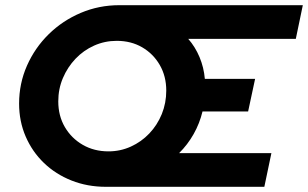

<svg xmlns="http://www.w3.org/2000/svg" viewBox="-20 -720 1187 740"><path d="M388.3 0Q316.7 0 255.6 -24.3Q194.5 -48.5 149.5 -91.8Q104.4 -135.1 79 -193.7Q53.6 -252.3 53.6 -320.9Q53.6 -398.1 84 -467Q114.4 -535.8 167.8 -588.2Q221.1 -640.5 291.2 -670.3Q361.2 -700 439.7 -700H1147.1L1120.1 -570.2H705.5Q732.5 -539.4 749.1 -499.7Q765.7 -459.9 769.5 -416H963.2L936.3 -290.3H760.5Q749.5 -244.5 726.3 -203.3Q703 -162.1 670.2 -129.8H1026L998.8 0ZM398.1 -136.6Q443.8 -136.6 484.3 -155Q524.9 -173.4 555.6 -205.7Q586.3 -238 603.6 -280.4Q620.8 -322.8 620.8 -370.8Q620.8 -426 595.9 -469.3Q571 -512.6 528.1 -537.6Q485.2 -562.6 429.9 -562.6Q383.6 -562.6 342.6 -544.2Q301.6 -525.8 270.9 -493.4Q240.2 -461 222.4 -419.1Q204.6 -377.2 204.6 -329.4Q204.6 -273.5 230 -230.2Q255.4 -186.9 299.1 -161.7Q342.8 -136.6 398.1 -136.6Z"/></svg>

Font: Red Hat Display VF
Style: Italic
Weight: 300
Italic angle: -12°
Designer: Pentagram, MCKL
Foundry: Pentagram, MCKL
Version: Version 1.010